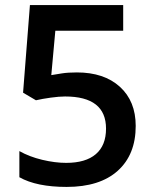

<svg xmlns="http://www.w3.org/2000/svg" viewBox="-20 -734 611 764"><path d="M286.1 -445.8Q394 -445.8 457 -388.7Q520 -331.5 520 -232.9Q520 -118.7 448.5 -54.4Q377 9.8 245.1 9.8Q125.5 9.8 57.1 -28.8V-132.8Q96.7 -110.4 147.9 -98.1Q199.2 -85.9 243.2 -85.9Q320.8 -85.9 361.3 -120.6Q401.9 -155.3 401.9 -222.2Q401.9 -350.1 238.8 -350.1Q215.8 -350.1 182.1 -345.5Q148.4 -340.8 123 -335L71.8 -365.2L99.1 -713.9H470.2V-611.8H200.2L184.1 -435.1Q201.2 -438 225.8 -441.9Q250.5 -445.8 286.1 -445.8Z"/></svg>

Font: f1_46825          
Style: Regular
Weight: 600
Foundry: Ascender Corporation
Version: Version 1.10